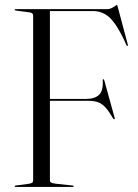

<svg xmlns="http://www.w3.org/2000/svg" viewBox="-20 -736 542 756"><path d="M401.5 -700Q411 -700 419.2 -704Q427.5 -708 432.8 -712Q438 -716 439.5 -716Q441 -716 441.8 -714.8Q442.5 -713.5 444 -707.5L483.5 -559.5Q484 -557.5 483.5 -556.5Q483 -555.5 482 -555Q481 -555 480.2 -555.5Q479.5 -556 478 -558Q455 -610 434.5 -639.5Q414 -669 392.8 -680.8Q371.5 -692.5 346.5 -692.5H176.5V-25.5Q176.5 -19.5 182.2 -16.8Q188 -14 200.5 -12.5L266 -5.5Q268 -5 269 -4.5Q270 -4 270 -2.5Q270 -2 269.2 -1Q268.5 0 266.5 0H41.5Q39.5 0 38.5 -1Q37.5 -2 37.5 -2.5Q37.5 -5 42 -5.5L94.5 -12.5Q103 -14 106.8 -16.8Q110.5 -19.5 110.5 -25.5V-674.5Q110.5 -680.5 106.8 -683.5Q103 -686.5 94.5 -687.5L42 -694.5Q37.5 -695 37.5 -697.5Q37.5 -698.5 38.5 -699.2Q39.5 -700 41.5 -700ZM152.5 -346.5H318Q353 -346.5 370 -362.5Q387 -378.5 384.5 -420Q384.5 -422 385 -423Q385.5 -424 386 -424Q389.5 -424.5 391 -418.5L431.5 -271.5Q432.5 -269.5 432 -268.2Q431.5 -267 430 -266.5Q429.5 -266.5 428.5 -267Q427.5 -267.5 426 -268.5Q410 -296 396.8 -311.2Q383.5 -326.5 367.8 -332.8Q352 -339 329 -339H152.5Z"/></svg>

Font: Fraunces 120pt Light
Style: Regular
Weight: 300
Version: Version 1.000;[b76b70a41]